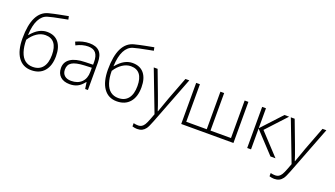

<svg xmlns="http://www.w3.org/2000/svg" viewBox="-79 -1427 4066 2330"><g transform="rotate(20 1953.5 -261.5)"><path d="M60.1 -318.8Q60.1 -664.6 254.9 -712.9Q323.2 -730 386 -741.9Q448.7 -753.9 497.1 -763.2L505.9 -721.2L447.3 -710Q302.2 -682.6 255.9 -668Q189.9 -648.9 152.6 -576.7Q115.2 -504.4 109.9 -378.9H112.8Q165 -440.9 214.4 -467.5Q263.7 -494.1 315.9 -494.1Q413.6 -494.1 465.3 -431.2Q517.1 -368.2 517.1 -252Q517.1 -128.4 457.5 -59.3Q397.9 9.8 290 9.8Q180.7 9.8 120.4 -75.7Q60.1 -161.1 60.1 -318.8ZM293.9 -34.2Q377.4 -34.2 421.6 -89.8Q465.8 -145.5 465.8 -250Q465.8 -349.1 426.5 -399.7Q387.2 -450.2 311 -450.2Q254.4 -450.2 201.4 -414.8Q148.4 -379.4 108.9 -316.9Q108.9 -229.5 130.6 -163.6Q152.3 -97.7 193.8 -65.9Q235.4 -34.2 293.9 -34.2Z M985.4 0 973.1 -84H969.2Q929.2 -32.7 887 -11.5Q844.7 9.8 787.1 9.8Q709 9.8 665.5 -30.3Q622.1 -70.3 622.1 -141.1Q622.1 -218.8 686.8 -261.7Q751.5 -304.7 874 -307.1L975.1 -310.1V-345.2Q975.1 -420.9 944.3 -459.5Q913.6 -498 845.2 -498Q771.5 -498 692.4 -457L674.3 -499Q761.7 -540 847.2 -540Q934.6 -540 977.8 -494.6Q1021 -449.2 1021 -353V0ZM790 -34.2Q875 -34.2 924.1 -82.8Q973.1 -131.3 973.1 -217.8V-270L880.4 -266.1Q768.6 -260.7 720.9 -231.2Q673.3 -201.7 673.3 -139.2Q673.3 -89.4 703.9 -61.8Q734.4 -34.2 790 -34.2Z M1164.1 -318.8Q1164.1 -664.6 1358.9 -712.9Q1427.2 -730 1490 -741.9Q1552.7 -753.9 1601.1 -763.2L1609.9 -721.2L1551.3 -710Q1406.2 -682.6 1359.9 -668Q1293.9 -648.9 1256.6 -576.7Q1219.2 -504.4 1213.9 -378.9H1216.8Q1269 -440.9 1318.4 -467.5Q1367.7 -494.1 1419.9 -494.1Q1517.6 -494.1 1569.3 -431.2Q1621.1 -368.2 1621.1 -252Q1621.1 -128.4 1561.5 -59.3Q1502 9.8 1394 9.8Q1284.7 9.8 1224.4 -75.7Q1164.1 -161.1 1164.1 -318.8ZM1397.9 -34.2Q1481.4 -34.2 1525.6 -89.8Q1569.8 -145.5 1569.8 -250Q1569.8 -349.1 1530.5 -399.7Q1491.2 -450.2 1415 -450.2Q1358.4 -450.2 1305.4 -414.8Q1252.4 -379.4 1212.9 -316.9Q1212.9 -229.5 1234.6 -163.6Q1256.3 -97.7 1297.9 -65.9Q1339.4 -34.2 1397.9 -34.2Z M1678.2 -530.8H1728L1840.3 -232.9Q1891.6 -95.7 1905.3 -47.9H1908.2Q1928.7 -110.8 1975.1 -235.8L2087.4 -530.8H2137.2L1899.4 85.9Q1870.6 161.1 1851.1 187.5Q1831.5 213.9 1805.4 227.1Q1779.3 240.2 1742.2 240.2Q1714.4 240.2 1680.2 230V188Q1708.5 195.8 1741.2 195.8Q1766.1 195.8 1785.2 184.1Q1804.2 172.4 1819.6 147.7Q1835 123 1855.2 69.6Q1875.5 16.1 1881.3 0Z M2587.4 -45.9H2852.1V-530.8H2900.4V0H2226.1V-530.8H2274.4V-45.9H2539.1V-530.8H2587.4Z M3366.2 -530.8H3426.3L3188.5 -273.9L3443.4 0H3378.4L3127.4 -269V0H3078.1V-530.8H3127.4V-272.9Z M3448.2 -530.8H3498L3610.4 -232.9Q3661.6 -95.7 3675.3 -47.9H3678.2Q3698.7 -110.8 3745.1 -235.8L3857.4 -530.8H3907.2L3669.4 85.9Q3640.6 161.1 3621.1 187.5Q3601.6 213.9 3575.4 227.1Q3549.3 240.2 3512.2 240.2Q3484.4 240.2 3450.2 230V188Q3478.5 195.8 3511.2 195.8Q3536.1 195.8 3555.2 184.1Q3574.2 172.4 3589.6 147.7Q3605 123 3625.2 69.6Q3645.5 16.1 3651.4 0Z"/></g></svg>

Font: JBL Sans
Style: Light
Weight: 300
Version: Version 1.10